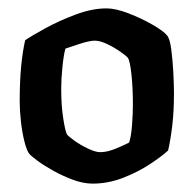

<svg xmlns="http://www.w3.org/2000/svg" viewBox="-20 -784 462 458"><path d="M201 -346Q179 -346 154.5 -355Q130 -364 107.5 -376.5Q85 -389 69.5 -400.5Q54 -412 50 -417Q44 -424 38.5 -445.5Q33 -467 30 -493.5Q27 -520 27 -542Q27 -590 30.5 -626Q34 -662 40 -688Q56 -699 89 -717Q122 -735 161 -749.5Q200 -764 234 -764Q256 -764 287 -752Q318 -740 344 -725Q370 -710 378 -700Q385 -693 388.5 -666.5Q392 -640 393.5 -610Q395 -580 395 -562Q395 -519 391 -485Q387 -451 381 -425Q367 -412 338.5 -393Q310 -374 274 -360Q238 -346 201 -346ZM219 -421Q236 -421 257.5 -430Q279 -439 288 -444Q293 -459 295 -486Q297 -513 297 -534Q297 -575 293.5 -607Q290 -639 285 -646Q282 -650 268 -660Q254 -670 236.5 -678.5Q219 -687 206 -687Q194 -687 170.5 -679.5Q147 -672 136 -668Q132 -654 129 -625Q126 -596 126 -572Q126 -532 131 -500.5Q136 -469 140 -463Q143 -459 157.5 -448.5Q172 -438 190 -429.5Q208 -421 219 -421Z"/></svg>

Font: Texturina
Style: Bold
Weight: 700
Designer: Guillermo Torres Carreño
Foundry: Omnibus-Type
Version: Version 1.002; ttfautohint (v1.8.3)